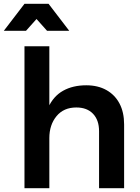

<svg xmlns="http://www.w3.org/2000/svg" viewBox="-42 -984 734 1004"><path d="M476 -298Q476 -356 444.5 -389Q413 -422 357 -422Q291 -422 253.5 -376.5Q216 -331 216 -262H182Q182 -360 209.5 -420.5Q237 -481 288 -509.5Q339 -538 409 -538Q470 -538 514.5 -513Q559 -488 583 -442.5Q607 -397 607 -333V0H476ZM86 -742H216V0H86ZM86 -964H212L320 -823H204L112 -926H186L94 -823H-22Z"/></svg>

Font: Alexandria Medium
Style: Regular
Weight: 500
Designer: Mohamed Gaber
Foundry: Kief Type Foundry
Version: Version 5.100